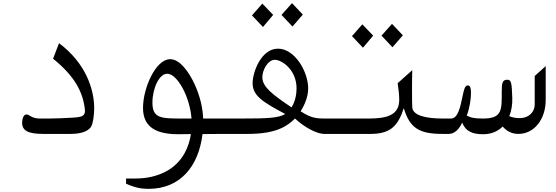

<svg xmlns="http://www.w3.org/2000/svg" viewBox="-20 -853 3540 1223"><path d="M256 0H430C510 0 549 -24 562 -49C572 -69 580 -117 580 -163C580 -285 526 -451 356 -578L318 -479C456 -368 510 -265 521 -152C522 -141 522 -115 489 -109C464 -101 276 -96 229 -98C178 -100 169 -124 148 -124C129 -124 121 -93 121 -71C121 -19 162 0 256 0Z M1400 -98H1274C1272 -154 1259 -232 1218 -320C1182 -396 1126 -476 1064 -476C971 -476 891 -291 891 -166C891 -65 946 2 1115 2C1126 2 1157 2 1196 1C1184 82 1146 172 1055 229C979 276 896 284 844 284H783V317C840 343 882 350 926 350C1128 350 1245 207 1270 1C1322 0 1374 0 1400 0ZM951 -200C951 -290 995 -388 1049 -383C1108 -379 1188 -244 1200 -98H1145C1006 -98 951 -98 951 -200Z M1909 -760 1840 -833 1773 -758 1843 -684ZM1720 -758 1651 -830 1585 -755 1655 -681ZM2066 -98C2024 -98 2000 -98 1973 -106C1934 -117 1907 -137 1895 -144C1924 -191 1943 -240 1943 -290C1943 -396 1858 -543 1751 -543C1642 -543 1589 -391 1589 -323C1589 -282 1607 -251 1640 -223C1676 -192 1734 -160 1797 -127C1754 -101 1684 -98 1520 -98H1400V0H1558C1742 0 1810 -50 1859 -98C1926 -36 2002 0 2045 0H2100V-98ZM1837 -169C1717 -250 1651 -299 1651 -361C1651 -404 1684 -472 1731 -472C1776 -472 1869 -408 1869 -290C1869 -257 1862 -208 1837 -169Z M2480 -552 2546 -628 2477 -701 2410 -626ZM2292 -549 2357 -626 2288 -698 2222 -623ZM2800 -98C2690 -98 2610 -118 2606 -169C2604 -200 2604 -358 2606 -406L2513 -323C2519 -283 2523 -247 2523 -217C2523 -120 2445 -98 2330 -98H2100V0H2339C2464 0 2514 -47 2552 -164C2591 -33 2655 0 2800 0Z M3386 -369V-187C3386 -141 3350 -104 3300 -101C3275 -99 3248 -103 3224 -113C3238 -148 3245 -188 3243 -232C3240 -333 3235 -346 3209 -345C3181 -344 3176 -326 3176 -269C3176 -153 3180 -98 3057 -98C3001 -98 2979 -103 2953 -117C2972 -164 2980 -226 2980 -257C2980 -281 2979 -309 2960 -309C2941 -309 2935 -280 2928 -247C2911 -166 2897 -98 2852 -98H2800V0H2838C2877 0 2905 -31 2924 -72C2947 -14 2992 2 3058 2C3110 2 3152 -17 3182 -47C3202 -24 3233 0 3282 0C3384 0 3456 -95 3456 -216V-432Z"/></svg>

Font: Kawkab Mono Light
Style: Bold
Weight: 400
Monospace: yes
Designer: Abdullah Arif
Foundry: Abdullah Arif
Version: Version 1.000;PS 000.500;hotconv 1.0.88;makeotf.lib2.5.64775